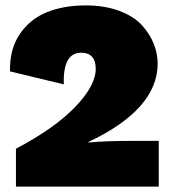

<svg xmlns="http://www.w3.org/2000/svg" viewBox="-20 -690 640 710"><path d="M39 0V-140Q183 -216 258.5 -295Q334 -374 334 -435Q334 -495 280 -495Q212 -495 216 -378L17 -426Q15 -507 52.5 -563Q90 -619 152.5 -644.5Q215 -670 296 -670Q368 -670 422 -649.5Q476 -629 505.5 -596Q535 -563 549 -527Q563 -491 563 -455Q563 -286 307 -165V-163Q369 -169 464 -169H567V0Z"/></svg>

Font: Elaine Sans Black
Style: Regular
Weight: 900
Designer: Wei Huang
Foundry: Wei Huang
Version: Version 2.001;December 24, 2019;FontCreator 12.0.0.2547 64-b